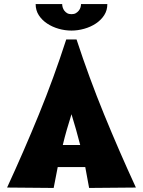

<svg xmlns="http://www.w3.org/2000/svg" viewBox="-20 -926 706 948"><path d="M420 2 401 -101H265L245 2L15 0Q98 -180 172 -361Q246 -542 307 -731H358Q420 -542 494 -361Q568 -180 651 0ZM376 -210Q366 -248 355.5 -286Q345 -324 333 -362Q321 -324 310 -286Q299 -248 290 -210ZM287 -906Q287 -898 289.5 -889.5Q292 -881 297.5 -873.5Q303 -866 311.5 -861Q320 -856 333 -856Q346 -856 354.5 -861Q363 -866 369 -873.5Q375 -881 377.5 -889.5Q380 -898 380 -906H510Q510 -875 494.5 -851Q479 -827 453.5 -810Q428 -793 396 -784Q364 -775 333 -775Q301 -775 269.5 -784Q238 -793 212.5 -810Q187 -827 171.5 -851Q156 -875 156 -906Z"/></svg>

Font: CAT Rhythmus
Style: Regular
Weight: 400
Designer: Peter Wiegel nach alter Vorlage
Foundry: Peter Wiegel
Version: 1.000